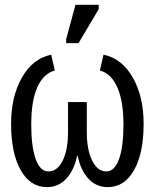

<svg xmlns="http://www.w3.org/2000/svg" viewBox="-20 -765 640 795"><path d="M339.4 -219.2Q339.4 -144 361.8 -99.6Q384.3 -55.2 419.9 -55.2Q454.6 -55.2 472.9 -106.2Q491.2 -157.2 491.2 -250Q491.2 -344.7 466.1 -402.6Q440.9 -460.4 393.6 -473.1L408.7 -538.6Q484.9 -522.9 529.8 -444.1Q574.7 -365.2 574.7 -252.4Q574.7 -131.3 535.2 -60.8Q495.6 9.8 426.3 9.8Q377.4 9.8 345.2 -26.1Q313 -62 301.3 -120.6H299.3Q287.6 -61.5 255.1 -25.9Q222.7 9.8 174.3 9.8Q105.5 9.8 65.7 -60.5Q25.9 -130.9 25.9 -252.4Q25.9 -364.7 70.6 -443.6Q115.2 -522.5 191.9 -538.6L207 -473.1Q159.7 -460.4 134.5 -403.8Q109.4 -347.2 109.4 -250Q109.4 -157.7 127.7 -106.4Q146 -55.2 180.7 -55.2Q217.3 -55.2 239.5 -99.9Q261.7 -144.5 261.7 -219.2V-342.3H339.4ZM253.9 -586.4V-602.5L292.5 -745.1H388.7V-727.1L305.2 -586.4Z"/></svg>

Font: Courier New
Style: Regular
Weight: 400
Designer: Steve Matteson
Foundry: Ascender Corporation
Version: Version 2.00.3